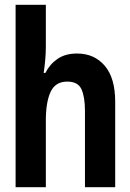

<svg xmlns="http://www.w3.org/2000/svg" viewBox="-20 -780 540 800"><path d="M45 0V-760H171V-586Q171 -559 168.5 -531Q166 -503 162 -476H169Q187 -512 219.5 -534.5Q252 -557 301 -557Q373 -557 416.5 -506Q460 -455 460 -356V0H334V-318Q334 -376 319.5 -408Q305 -440 260 -440Q211 -440 191 -397.5Q171 -355 171 -278V0Z"/></svg>

Font: Noto Sans Mono ExtraCondensed
Style: Bold
Weight: 700
Width: 2
Designer: Monotype Design Team
Foundry: Monotype Imaging Inc.
Version: Version 2.014